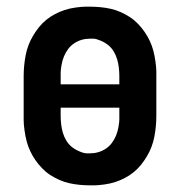

<svg xmlns="http://www.w3.org/2000/svg" viewBox="-20 -548 540 576"><path d="M250 8Q235 8 219 6.5Q203 5 187.5 1.5Q172 -2 157.5 -8.5Q143 -15 130 -23.5Q117 -32 106 -43.5Q95 -55 86 -68Q77 -81 70.5 -95Q64 -109 60 -124Q56 -139 53.5 -157.5Q51 -176 51 -187V-320Q51 -335 52.5 -351Q54 -367 57 -382.5Q60 -398 65.5 -412.5Q71 -427 79 -440.5Q87 -454 97 -466.5Q107 -479 119.5 -489Q132 -499 145.5 -506Q159 -513 174 -518Q189 -523 207.5 -525.5Q226 -528 237 -528H250Q265 -528 281 -526.5Q297 -525 312.5 -521.5Q328 -518 342.5 -511.5Q357 -505 370 -496.5Q383 -488 394 -476.5Q405 -465 414 -452Q423 -439 429.5 -425Q436 -411 440 -396Q444 -381 446.5 -362.5Q449 -344 449 -334V-200Q449 -185 447.5 -169Q446 -153 443 -137.5Q440 -122 434.5 -107.5Q429 -93 421 -79.5Q413 -66 403 -53.5Q393 -41 380.5 -31Q368 -21 354.5 -14Q341 -7 326 -2Q311 3 292.5 5.5Q274 8 264 8ZM338 -295V-320Q338 -332 336.5 -345Q335 -358 331.5 -370Q328 -382 321.5 -393Q315 -404 305.5 -412Q296 -420 282 -426Q268 -432 260 -432H250Q237 -432 225 -428.5Q213 -425 202.5 -418Q192 -411 184.5 -401Q177 -391 172 -379Q167 -367 164.5 -352.5Q162 -338 162 -330V-295ZM240 -88H250Q263 -88 275 -91.5Q287 -95 297.5 -102Q308 -109 315.5 -119Q323 -129 328 -141Q333 -153 335.5 -167.5Q338 -182 338 -190V-225H162V-200Q162 -188 163.5 -175Q165 -162 168.5 -150Q172 -138 178.5 -127Q185 -116 194.5 -108Q204 -100 218 -94Q232 -88 240 -88Z"/></svg>

Font: Iosevka Custom
Style: Bold
Weight: 700
Monospace: yes
Designer: Belleve Invis
Foundry: Belleve Invis
Version: Version 30.3.3; ttfautohint (v1.8.3)